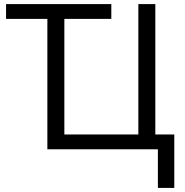

<svg xmlns="http://www.w3.org/2000/svg" viewBox="-20 -734 910 944"><path d="M756.3 0H212.9V-641.1H9.8V-713.9H527.3V-641.1H296.4V-72.8H660.2V-713.9H743.7V-72.8H836.9V189.9H756.3Z"/></svg>

Font: Viking Open Sans
Style: Regular
Weight: 400
Foundry: Ascender Corporation
Version: Version 2.001